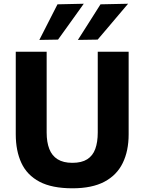

<svg xmlns="http://www.w3.org/2000/svg" viewBox="-20 -988 768 1021"><path d="M365.4 13.3Q256.4 13.3 190.2 -21.6Q123.9 -56.6 93.9 -121.2Q63.8 -185.8 63.8 -274.1Q63.8 -293.4 63.8 -325.6Q63.8 -357.8 63.8 -396.7Q63.8 -435.5 63.8 -474.4Q63.8 -543.6 63.8 -599Q63.8 -654.4 63.8 -713H228.1Q228.1 -654.4 228.1 -599Q228.1 -543.6 228.1 -474.4V-283.1Q228.1 -231.9 242.2 -195.8Q256.2 -159.8 286.4 -141Q316.6 -122.1 364.8 -122.1Q414.2 -122.1 443.8 -141Q473.4 -159.8 486.6 -195.8Q499.8 -231.9 499.8 -283.5V-474.4Q499.8 -543.6 499.8 -599Q499.8 -654.4 499.8 -713H664.1Q664.1 -654.4 664.1 -599Q664.1 -543.6 664.1 -474.4Q664.1 -435.5 664.1 -396.2Q664.1 -356.9 664.1 -324.3Q664.1 -291.8 664.1 -273.5Q664.1 -185.5 632.6 -121.1Q601.2 -56.6 535.2 -21.6Q469.2 13.3 365.4 13.3ZM394.2 -775.7Q424.3 -823 454.5 -870.4Q484.6 -917.8 514.4 -965L661.1 -968.1Q633.2 -935.2 605.9 -903Q578.6 -870.7 552 -839.3Q525.3 -807.9 499.3 -777.4ZM189.2 -775.7Q213.5 -823.4 237.5 -870.5Q261.5 -917.6 285.7 -965L425.4 -968.1Q402 -935.2 378.9 -903Q355.7 -870.7 333.2 -839.3Q310.6 -807.9 288.6 -777.4Z"/></svg>

Font: Commissioner Thin
Style: Regular
Weight: 100
Designer: Kostas Bartsokas
Foundry: Kostas Bartsokas
Version: Version 1.001;gftools[0.9.23]